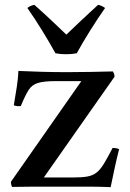

<svg xmlns="http://www.w3.org/2000/svg" viewBox="-20 -772 536 793"><path d="M437 1Q393 -1 358 -1Q323 -1 297 -1H180Q149 -1 111 -1Q73 -1 30 0Q25 -10 25 -21L316 -437H212Q162 -437 137 -429.5Q112 -422 98 -400Q84 -378 66 -334Q51 -332 37 -337Q44 -378 49.5 -414Q55 -450 56 -479Q99 -477 151 -475.5Q203 -474 258 -474Q302 -474 354 -475Q406 -476 446 -477Q453 -467 453 -455L161 -39H283Q319 -39 341 -43Q363 -47 378.5 -59Q394 -71 409 -95.5Q424 -120 445 -161Q461 -161 472 -156Q462 -117 453.5 -77.5Q445 -38 437 1ZM254 -629Q284 -658 317 -689Q350 -720 385 -752Q392 -751 399.5 -747.5Q407 -744 414 -739Q385 -698 352.5 -646Q320 -594 297 -552Q287 -550 276 -549Q265 -548 253 -548Q241 -548 230 -549Q219 -550 209 -552Q186 -594 154 -646Q122 -698 93 -739Q105 -749 122 -752Q158 -720 191 -689Q224 -658 254 -629Z"/></svg>

Font: Castoro
Style: Regular
Weight: 400
Designer: John Hudson
Foundry: Tiro Typeworks Ltd.
Version: Version 2.04